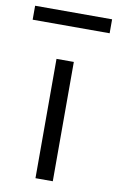

<svg xmlns="http://www.w3.org/2000/svg" viewBox="-104 -741 482 786"><g transform="rotate(10 137.0 -347.5)"><path d="M101 0V-496H173V0ZM-23 -637V-695H297V-637Z"/></g></svg>

Font: Nunito Sans 6pt Light
Style: Regular
Weight: 300
Version: Version 3.101;gftools[0.9.27]